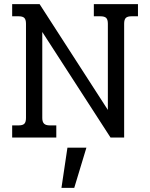

<svg xmlns="http://www.w3.org/2000/svg" viewBox="-20 -667 728 931"><path d="M39 -59H71Q90 -59 98 -67Q106 -75 106 -95V-552Q106 -572 98 -580Q90 -588 71 -588H39V-647H172L503 -134V-552Q503 -572 495 -580Q487 -588 467 -588H435V-647H649V-588H617Q598 -588 590 -580Q582 -572 582 -552V0H516L185 -512V-95Q185 -76 193.5 -67.5Q202 -59 221 -59H253V0H39ZM307 49H399L340 244H278Z"/></svg>

Font: Pridi Light
Style: Regular
Weight: 300
Designer: Katatrad Team
Foundry: CadsonDemak
Version: Version 1.003